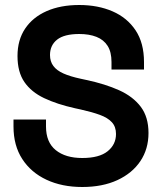

<svg xmlns="http://www.w3.org/2000/svg" viewBox="-20 -734 653 768"><path d="M34 -228V-256H164V-228Q164 -165 203 -133.5Q242 -102 309 -102Q377 -102 410.5 -129Q444 -156 444 -198Q444 -227 427.5 -245Q411 -263 379.5 -274.5Q348 -286 303 -296L280 -301Q208 -317 156.5 -341.5Q105 -366 77.5 -406Q50 -446 50 -510Q50 -574 80.5 -619.5Q111 -665 166.5 -689.5Q222 -714 297 -714Q372 -714 430.5 -688.5Q489 -663 522.5 -612.5Q556 -562 556 -486V-456H426V-486Q426 -526 410.5 -550.5Q395 -575 366 -586.5Q337 -598 297 -598Q237 -598 208.5 -575.5Q180 -553 180 -514Q180 -488 193.5 -470Q207 -452 234 -440Q261 -428 303 -419L326 -414Q401 -398 456.5 -373Q512 -348 543 -307Q574 -266 574 -202Q574 -138 541.5 -89.5Q509 -41 449.5 -13.5Q390 14 309 14Q228 14 166 -15Q104 -44 69 -98Q34 -152 34 -228Z"/></svg>

Font: Space 7353
Style: Regular
Weight: 400
Designer: Christine Claussen + Ruben Lyon  (Space 7353)
Version: Version 1.000;FEAKit 1.0